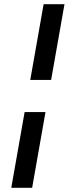

<svg xmlns="http://www.w3.org/2000/svg" viewBox="-20 -700 329 920"><path d="M34 200 98 -163H198L134 200ZM125 -317 189 -680H289L225 -317Z"/></svg>

Font: Cuprum Medium
Style: Italic
Weight: 500
Italic angle: -10°
Version: Version 3.000